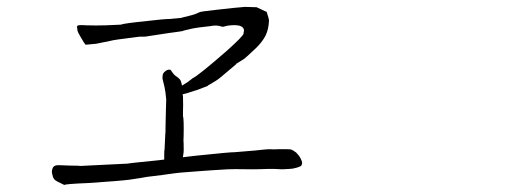

<svg xmlns="http://www.w3.org/2000/svg" viewBox="-20 -609 1540 560"><path d="M215.8 -500Q207 -514.6 206.1 -519.5Q204.1 -532.2 205.1 -533.2Q207 -537.1 231.4 -535.2Q259.8 -534.2 289.1 -535.2Q329.1 -537.1 332 -537.1Q341.8 -541 410.2 -547.9Q459 -553.7 475.6 -553.7L506.8 -556.6H507.8H508.8L509.8 -557.6H510.7L538.1 -564.5Q549.8 -567.4 561.5 -573.2Q563.5 -575.2 608.4 -580.1L661.1 -585.9L694.3 -588.9Q698.2 -588.9 728.5 -587.9L757.8 -574.2Q764.6 -553.7 764.6 -549.8Q763.7 -524.4 754.9 -505.9Q745.1 -486.3 725.6 -467.8Q694.3 -438.5 692.4 -437.5L668.9 -422.9V-421.9L625 -384.8Q614.3 -375 585.9 -359.4V-358.4Q579.1 -355.5 552.7 -345.7H551.8Q544.9 -343.8 524.4 -336.9Q517.6 -335 512.7 -334L513.7 -327.1Q514.6 -297.9 513.7 -284.2V-270.5Q516.6 -261.7 515.6 -211.9Q514.6 -196.3 515.6 -190.4Q516.6 -168 514.6 -158.2Q513.7 -154.3 513.7 -150.4Q537.1 -153.3 545.9 -154.3Q658.2 -166 663.1 -165Q675.8 -166 722.7 -169.9Q757.8 -173.8 764.6 -173.8Q777.3 -172.9 793 -173.8Q806.6 -173.8 815.4 -173.8Q826.2 -173.8 829.1 -172.9Q835 -170.9 843.8 -164.1Q852.5 -155.3 856.4 -147.5Q860.4 -140.6 861.3 -133.8Q860.4 -126 856.4 -124Q848.6 -120.1 834 -117.2Q827.1 -116.2 802.7 -115.2Q791 -116.2 782.2 -116.2Q759.8 -116.2 758.8 -116.2Q735.4 -115.2 712.9 -115.2Q655.3 -116.2 643.6 -115.2Q592.8 -112.3 556.6 -109.4Q512.7 -106.4 505.9 -105.5Q494.1 -104.5 453.1 -98.6Q407.2 -92.8 406.2 -92.8Q391.6 -89.8 358.4 -85Q328.1 -81.1 238.3 -75.2Q167 -72.3 168 -69.3Q167 -70.3 166 -70.3Q141.6 -82 141.6 -83Q134.8 -87.9 132.8 -99.6Q129.9 -109.4 132.8 -116.2Q134.8 -124 141.6 -126Q146.5 -127.9 159.2 -127Q180.7 -126 184.6 -126Q210.9 -126 214.8 -125Q215.8 -125 254.9 -127L352.5 -131.8Q353.5 -132.8 442.4 -141.6Q449.2 -142.6 459 -143.6Q459 -146.5 459 -148.4Q459 -155.3 459 -161.1Q459 -168 460 -173.8L461.9 -213.9Q462.9 -219.7 462.9 -244.1Q462.9 -248 463.9 -288.1Q464.8 -314.5 464.8 -318.4Q462.9 -341.8 460 -354.5Q454.1 -378.9 454.1 -378.9Q453.1 -392.6 458 -397.5Q467.8 -408.2 477.5 -405.3Q486.3 -391.6 492.2 -387.7Q503.9 -379.9 506.8 -374Q508.8 -369.1 509.8 -364.3Q510.7 -361.3 510.7 -359.4L528.3 -370.1L529.3 -371.1Q540 -379.9 542 -380.9Q557.6 -387.7 641.6 -460.9Q687.5 -502 690.4 -510.7V-511.7V-513.7Q692.4 -519.5 691.4 -522.5Q687.5 -540 644.5 -534.2Q634.8 -532.2 632.8 -531.2Q627.9 -530.3 624 -532.2Q614.3 -535.2 602.5 -534.2Q598.6 -533.2 563.5 -529.3Q540 -526.4 514.6 -519.5L513.7 -518.6Q502.9 -516.6 472.7 -512.7L402.3 -502H387.7H386.7Q307.6 -492.2 303.7 -490.2Q282.2 -485.4 260.7 -481.4Q230.5 -478.5 229.5 -478.5Q226.6 -481.4 215.8 -500Z"/></svg>

Font: ToneOZ-YinPZ-Tsuipita-TC
Style: Regular
Weight: 400
Designer: ÂÆ£ÂøóÂáåJeffrey Xuan(jeffreyx@gmail.com, ToneOZ.com) ÈòøÂù§(cjkFonts)
Foundry: ToneOZ
Version: Version 0.24071